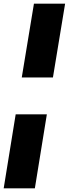

<svg xmlns="http://www.w3.org/2000/svg" viewBox="-65 -811 373 1041"><path d="M222 -391H53L119 -791H288ZM20 -191H189L124 210H-45Z"/></svg>

Font: Georama Black
Style: Italic
Weight: 900
Italic angle: -9°
Designer: Jean-Baptiste Levee
Foundry: Production Type
Version: Version 1.000